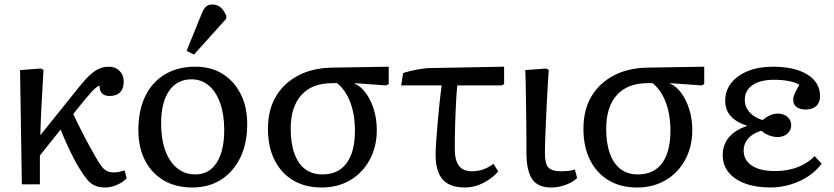

<svg xmlns="http://www.w3.org/2000/svg" viewBox="-20 -818 3701 852"><path d="M447 14Q422 14 403 6.5Q384 -1 367.5 -20.5Q351 -40 331 -73Q320 -90 304 -121.5Q288 -153 273 -186.5Q258 -220 249 -243L157 -128V0H77L69 -507L161 -514L173 -508Q171 -471 169 -436Q167 -401 165 -366Q163 -331 161.5 -294.5Q160 -258 159 -218L331 -432Q359 -467 380 -486Q401 -505 420.5 -513.5Q440 -522 463 -522Q492 -522 510.5 -503.5Q529 -485 529 -456Q529 -425 513 -408.5Q497 -392 466 -392Q444 -392 432.5 -404Q421 -416 422 -438Q418 -438 408.5 -431Q399 -424 386.5 -410.5Q374 -397 359 -379L305 -312Q313 -295 325 -270Q337 -245 356 -209Q375 -173 405 -120Q420 -94 431.5 -79Q443 -64 456 -58.5Q469 -53 487 -53Q497 -53 509 -55.5Q521 -58 533 -62L542 -27Q530 -14 514 -5Q498 4 481 9Q464 14 447 14Z M833 14Q760 14 706.5 -17.5Q653 -49 623.5 -106Q594 -163 594 -241Q594 -328 624.5 -391Q655 -454 712 -488Q769 -522 847 -522Q917 -522 968 -490Q1019 -458 1048 -401Q1077 -344 1077 -266Q1077 -182 1046.5 -119Q1016 -56 961.5 -21Q907 14 833 14ZM847 -44Q908 -44 941.5 -96Q975 -148 975 -242Q975 -310 957 -360.5Q939 -411 906.5 -438.5Q874 -466 830 -466Q766 -466 730.5 -415Q695 -364 695 -271Q695 -166 736 -105Q777 -44 847 -44ZM841 -576 808 -592 874 -755Q884 -780 894.5 -789Q905 -798 923 -798Q943 -798 957.5 -786.5Q972 -775 984 -749V-735Z M1407 14Q1334 14 1280.5 -18Q1227 -50 1198 -108.5Q1169 -167 1169 -246Q1169 -330 1204 -389.5Q1239 -449 1303.5 -483Q1368 -517 1457 -518L1705 -522V-445L1693 -439L1554 -449V-447Q1582 -435 1604.5 -403.5Q1627 -372 1639.5 -330Q1652 -288 1652 -241Q1652 -167 1620.5 -109Q1589 -51 1534 -18.5Q1479 14 1407 14ZM1411 -44Q1481 -44 1518 -94Q1555 -144 1555 -238Q1555 -309 1534.5 -363.5Q1514 -418 1476 -449H1454Q1365 -449 1317.5 -396.5Q1270 -344 1270 -247Q1270 -182 1286.5 -136.5Q1303 -91 1334 -67.5Q1365 -44 1411 -44Z M2043 14Q1976 14 1944.5 -21.5Q1913 -57 1913 -131Q1913 -152 1915.5 -189.5Q1918 -227 1922 -272Q1926 -317 1930.5 -361Q1935 -405 1940 -439H1760L1769 -494Q1781 -498 1797 -502Q1813 -506 1829.5 -509Q1846 -512 1861.5 -514Q1877 -516 1888 -516L2217 -522V-445L2206 -439H2009Q2007 -421 2005.5 -395Q2004 -369 2002.5 -339Q2001 -309 2000 -277Q1999 -245 1998.5 -214.5Q1998 -184 1998 -158Q1998 -107 2016.5 -82.5Q2035 -58 2074 -58Q2100 -58 2123.5 -66Q2147 -74 2170 -91L2191 -57Q2160 -23 2121.5 -4.5Q2083 14 2043 14Z M2425 14Q2367 14 2341.5 -23Q2316 -60 2316 -143Q2316 -167 2316 -197.5Q2316 -228 2315.5 -263Q2315 -298 2314.5 -333.5Q2314 -369 2313.5 -402Q2313 -435 2312.5 -462.5Q2312 -490 2311 -507L2403 -514L2415 -508Q2413 -477 2410.5 -436.5Q2408 -396 2406 -352Q2404 -308 2402 -266Q2400 -224 2399 -191Q2398 -158 2398 -139Q2398 -92 2413 -75Q2428 -58 2470 -58Q2490 -58 2505 -60Q2520 -62 2531 -66L2541 -28Q2529 -16 2510.5 -6.5Q2492 3 2470 8.5Q2448 14 2425 14Z M2807 14Q2734 14 2680.5 -18Q2627 -50 2598 -108.5Q2569 -167 2569 -246Q2569 -330 2604 -389.5Q2639 -449 2703.5 -483Q2768 -517 2857 -518L3105 -522V-445L3093 -439L2954 -449V-447Q2982 -435 3004.5 -403.5Q3027 -372 3039.5 -330Q3052 -288 3052 -241Q3052 -167 3020.5 -109Q2989 -51 2934 -18.5Q2879 14 2807 14ZM2811 -44Q2881 -44 2918 -94Q2955 -144 2955 -238Q2955 -309 2934.5 -363.5Q2914 -418 2876 -449H2854Q2765 -449 2717.5 -396.5Q2670 -344 2670 -247Q2670 -182 2686.5 -136.5Q2703 -91 2734 -67.5Q2765 -44 2811 -44Z M3399 14Q3335 14 3287 -3.5Q3239 -21 3213 -53.5Q3187 -86 3187 -130Q3187 -175 3214 -208Q3241 -241 3295 -259V-260Q3246 -276 3222 -303.5Q3198 -331 3198 -371Q3198 -416 3225 -450Q3252 -484 3299.5 -503Q3347 -522 3410 -522Q3507 -522 3563 -487Q3619 -452 3619 -391Q3619 -363 3602 -347.5Q3585 -332 3556 -332Q3530 -332 3515 -343Q3500 -354 3500 -375Q3500 -384 3502.5 -392.5Q3505 -401 3511.5 -413Q3518 -425 3527 -442Q3509 -453 3479.5 -458.5Q3450 -464 3415 -464Q3354 -464 3319.5 -440.5Q3285 -417 3285 -375Q3285 -344 3305.5 -320.5Q3326 -297 3364 -285Q3382 -300 3398.5 -307Q3415 -314 3432 -314Q3457 -314 3474 -299.5Q3491 -285 3491 -263Q3491 -240 3474 -225Q3457 -210 3431 -210Q3412 -210 3393 -217Q3374 -224 3359 -238Q3321 -227 3300.5 -204Q3280 -181 3280 -150Q3280 -107 3316.5 -83Q3353 -59 3418 -59Q3455 -59 3487.5 -66.5Q3520 -74 3547 -89Q3574 -104 3595 -125L3626 -92Q3604 -61 3568.5 -37Q3533 -13 3489 0.5Q3445 14 3399 14Z"/></svg>

Font: Literata 18pt
Style: Regular
Weight: 400
Designer: Latin by Veronika Burian and Jose Scaglione. Greek by Irene Vlachou. Cyrillic by Vera Evstafieva.
Foundry: TypeTogether
Version: Version 3.103;gftools[0.9.29]